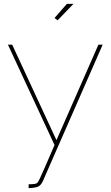

<svg xmlns="http://www.w3.org/2000/svg" viewBox="-20 -750 576 993"><path d="M128 203Q145 203 157.5 201.5Q170 200 175 193Q179 188 186 173.5Q193 159 210.5 119Q228 79 262 0L21 -519H43L272 -25L489 -519H511L202 186Q198 195 193 201.5Q188 208 182.5 212Q177 216 169 218Q160 220 149.5 221.5Q139 223 128 223ZM278 -645 262 -657 326 -730H360Z"/></svg>

Font: Raleway Thin
Style: Regular
Weight: 100
Designer: Matt McInerney, Pablo Impallari, Rodrigo Fuenzalida
Foundry: Matt McInerney, Pablo Impallari, Rodrigo Fuenzalida
Version: Version 4.026